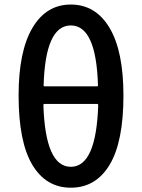

<svg xmlns="http://www.w3.org/2000/svg" viewBox="-20 -830 637 862"><path d="M420.9 -358.4Q420.9 -363.3 417 -363.3H179.7Q174.8 -363.3 174.8 -358.4Q183.6 -81.1 297.9 -81.1Q412.1 -81.1 420.9 -358.4ZM175.8 -446.3Q175.8 -442.4 180.7 -442.4H416Q419.9 -442.4 419.9 -446.3Q412.1 -715.8 297.9 -715.8Q183.6 -715.8 175.8 -446.3ZM297.9 -809.6Q409.2 -809.6 471.7 -705.1Q534.2 -600.6 534.2 -401.4Q534.2 -193.4 472.2 -90.3Q410.2 12.7 297.9 12.7Q186.5 12.7 125 -90.3Q63.5 -193.4 63.5 -401.4Q63.5 -599.6 125.5 -704.6Q187.5 -809.6 297.9 -809.6Z"/></svg>

Font: Gen Jyuu GothicL Medium
Style: Regular
Weight: 500
Designer: [Source Han Sans]
Ryoko NISHIZUKA  (kana & ideographs); Paul D. Hunt (Latin, Greek & Cyrillic); Wenlong ZHANG  (bopomofo
Version: Version 1.002.20150607